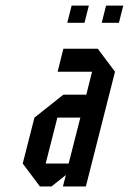

<svg xmlns="http://www.w3.org/2000/svg" viewBox="-20 -677 468 697"><path d="M145.8 -83.3H229.2L271.7 -250H188.3ZM125 0 62.5 -83.3 105 -250 210 -333.3H293.3L314.2 -416.7H189.2L210 -500H335L397.5 -416.7L291.7 0H208.3L219.2 -41.7L166.7 0ZM286.7 -594.2H224.2L240 -656.7H302.5ZM411.7 -594.2H349.2L365 -656.7H427.5Z"/></svg>

Font: Yulong
Style: Italic
Weight: 400
Italic angle: -14.25°
Designer: GGBotNet
Foundry: f0n7.com
Version: 1.00